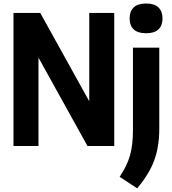

<svg xmlns="http://www.w3.org/2000/svg" viewBox="-20 -812 954 1068"><path d="M476.5 -740H615.5V0H466.5L194 -491.5V0H55V-740H204L476.5 -248.5ZM645.5 171.5Q687 110 703.2 52.5Q719.5 -5 719.5 -88V-547H866V-95Q866 3 838 79.8Q810 156.5 743 235.5ZM701 -709.5Q701 -749 723.8 -770.8Q746.5 -792.5 792.5 -792.5Q838.5 -792.5 861.2 -770.8Q884 -749 884 -709.5Q884 -670 861.2 -648.5Q838.5 -627 792.5 -627Q746.5 -627 723.8 -648.5Q701 -670 701 -709.5Z"/></svg>

Font: Encode Sans Condensed
Style: Bold
Weight: 700
Width: 3
Designer: Multiple Designers
Foundry: Impallari Type
Version: Version 2.000